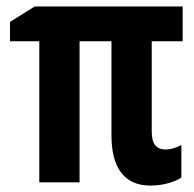

<svg xmlns="http://www.w3.org/2000/svg" viewBox="-20 -566 603 596"><path d="M446 10Q388 10 357 -29Q326 -68 326 -146V-438H227V0H102V-438H11V-498L88 -546H547V-438H451V-159Q451 -128 462 -115Q473 -102 492 -102Q506 -102 519.5 -106Q533 -110 543 -116V-15Q529 -5 503 2.5Q477 10 446 10Z"/></svg>

Font: Noto Sans Mono SemiCondensed
Style: Bold
Weight: 700
Width: 4
Designer: Monotype Design Team
Foundry: Monotype Imaging Inc.
Version: Version 2.014